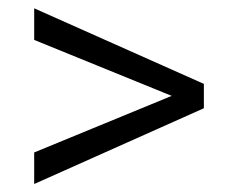

<svg xmlns="http://www.w3.org/2000/svg" viewBox="-20 -554 561 469"><path d="M63.5 -181.6 399.4 -319.8 63.5 -456.5V-533.7L478 -349.1V-289.6L63.5 -104.5Z"/></svg>

Font: Vazirmatn UI Light
Style: Regular
Weight: 300
Designer: Saber Rastikerdar
Foundry: Saber Rastikerdar
Version: Version 33.003